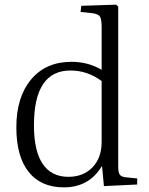

<svg xmlns="http://www.w3.org/2000/svg" viewBox="-20 -786 638 820"><path d="M252.9 14.2Q154.8 14.2 102.3 -51.8Q49.8 -117.7 49.8 -242.2Q49.8 -371.6 113 -446.8Q176.3 -522 285.2 -522Q356.4 -522 414.1 -487.8V-670.9Q414.1 -705.1 406.2 -716.1Q398.4 -727.1 371.1 -730L324.2 -734.9L327.1 -761.2L476.1 -766.1L484.9 -757.8V-74.2Q484.9 -49.8 491.5 -40.3Q498 -30.8 517.1 -28.8L565.9 -23.9V2L423.8 8.8L416 -75.2H414.1Q359.9 14.2 252.9 14.2ZM272 -30.8Q335.9 -30.8 375 -71.3Q414.1 -111.8 414.1 -180.2V-439.9Q353.5 -484.9 280.8 -484.9Q125 -484.9 125 -251Q125 -141.1 162.4 -85.9Q199.7 -30.8 272 -30.8Z"/></svg>

Font: Literata Light
Style: Regular
Weight: 300
Designer: Latin by Veronika Burian and Jose Scaglione. Greek by Irene Vlachou. Cyrillic by Vera Evstafieva.
Foundry: TypeTogether
Version: Version 3.021